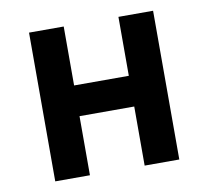

<svg xmlns="http://www.w3.org/2000/svg" viewBox="-64 -588 713 658"><g transform="rotate(-10 293.0 -259.0)"><path d="M388.2 0V-205.6H197.8V0H77.1V-517.6H197.8V-312.5H388.2V-517.6H508.8V0Z"/></g></svg>

Font: CaskaydiaCove NF SemiBold
Style: Regular
Weight: 600
Designer: Aaron Bell
Foundry: Saja Typeworks
Version: Version 2111.001; VTT 6.35;Nerd Fonts 3.2.1